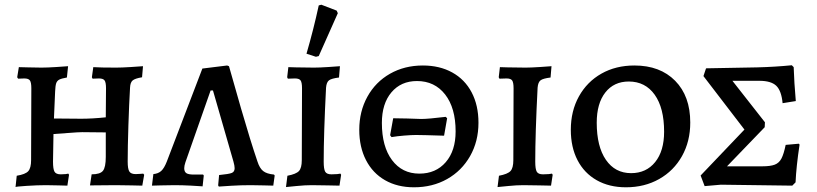

<svg xmlns="http://www.w3.org/2000/svg" viewBox="-20 -786 3466 815"><path d="M51 -40Q88 -46 100 -59.5Q112 -73 112 -106L113 -411Q113 -436 107 -444.5Q101 -453 83 -453L57 -452L53 -458L60 -501Q70 -501 98.5 -500Q127 -499 156 -499Q181 -499 219 -501.5Q257 -504 269 -505L264 -457Q241 -453 231.5 -448Q222 -443 218.5 -432.5Q215 -422 214 -398L209 -283L325 -282Q372 -282 429 -288L430 -411Q430 -436 424 -444.5Q418 -453 400 -453L373 -452L370 -458L376 -501Q387 -500 415.5 -499.5Q444 -499 473 -499Q497 -499 536 -501.5Q575 -504 587 -505L583 -458Q553 -453 543 -444.5Q533 -436 532 -414Q528 -346 525 -253.5Q522 -161 522 -100Q522 -69 529 -58Q536 -47 556 -47Q567 -47 576 -48Q585 -49 588 -49L592 -44L584 2Q573 2 540.5 1Q508 0 471 0L362 1L369 -46Q405 -46 417 -61Q429 -76 429 -120V-224L329 -225Q314 -225 268.5 -221.5Q223 -218 207 -217L205 -100Q205 -68 211.5 -57Q218 -46 238 -46Q250 -46 258.5 -47Q267 -48 270 -49L273 -44L266 2Q256 2 229 1Q202 0 175 0Q139 0 93 3Q47 6 46 8Z M906 1 910 -43Q952 -47 964 -52Q976 -57 976 -72Q976 -82 971 -100L884 -402H874L767 -97Q762 -82 762 -72Q762 -57 771 -51Q780 -45 803 -45H842L845 -41L840 5Q829 4 791.5 2Q754 0 721 0Q688 0 661 1Q634 2 625 2L631 -47Q652 -49 664.5 -60.5Q677 -72 688 -100L839 -495L944 -508L952 -505Q964 -461 1003.5 -324.5Q1043 -188 1073 -100Q1082 -72 1097 -60Q1112 -48 1143 -45L1146 -41L1140 2Q1130 2 1101.5 1Q1073 0 1044 0Q1002 0 961.5 2.5Q921 5 909 6Z M1200 -40Q1237 -47 1249 -60Q1261 -73 1261 -106L1262 -411Q1262 -436 1256 -444.5Q1250 -453 1232 -453L1202 -452L1199 -458L1204 -501Q1222 -501 1237 -500L1313 -499Q1336 -499 1373.5 -501.5Q1411 -504 1423 -505L1419 -457Q1387 -453 1376.5 -445Q1366 -437 1364 -414Q1354 -218 1354 -100Q1354 -68 1360.5 -57Q1367 -46 1387 -46Q1401 -46 1411.5 -47Q1422 -48 1425 -49L1428 -44L1421 2Q1408 2 1372.5 1Q1337 0 1303 0Q1275 0 1240 3.5Q1205 7 1194 8ZM1281 -558Q1311 -661 1333 -763L1344 -766L1409 -741L1414 -730L1333 -548L1321 -545Z M1505 -235Q1505 -313 1539.5 -375.5Q1574 -438 1635.5 -473Q1697 -508 1775 -508Q1846 -508 1899.5 -478.5Q1953 -449 1982 -394Q2011 -339 2011 -265Q2011 -186 1975.5 -123.5Q1940 -61 1878 -26Q1816 9 1737 9Q1667 9 1614.5 -21Q1562 -51 1533.5 -106.5Q1505 -162 1505 -235ZM1914 -228Q1914 -328 1869.5 -385Q1825 -442 1750 -442Q1682 -442 1641.5 -394Q1601 -346 1601 -264Q1601 -164 1644 -106.5Q1687 -49 1760 -49Q1830 -49 1872 -97.5Q1914 -146 1914 -228ZM1636 -212 1649 -284 1708 -283Q1752 -281 1768 -281Q1798 -281 1872 -290L1878 -284L1865 -210Q1772 -213 1746 -213Q1727 -213 1696 -210.5Q1665 -208 1642 -204Z M2098 -40Q2135 -47 2147 -60Q2159 -73 2159 -106L2160 -411Q2160 -436 2154 -444.5Q2148 -453 2130 -453L2100 -452L2097 -458L2102 -501Q2120 -501 2135 -500L2211 -499Q2234 -499 2271.5 -501.5Q2309 -504 2321 -505L2317 -457Q2285 -453 2274.5 -445Q2264 -437 2262 -414Q2252 -218 2252 -100Q2252 -68 2258.5 -57Q2265 -46 2285 -46Q2299 -46 2309.5 -47Q2320 -48 2323 -49L2326 -44L2319 2Q2306 2 2270.5 1Q2235 0 2201 0Q2173 0 2138 3.5Q2103 7 2092 8Z M2403 -235Q2403 -315 2437.5 -377Q2472 -439 2533 -473.5Q2594 -508 2673 -508Q2782 -508 2846 -443Q2910 -378 2910 -266Q2910 -186 2875 -123.5Q2840 -61 2778 -26Q2716 9 2637 9Q2566 9 2513 -21Q2460 -51 2431.5 -106Q2403 -161 2403 -235ZM2799 -227Q2799 -328 2759 -384Q2719 -440 2649 -440Q2586 -440 2549.5 -393.5Q2513 -347 2513 -265Q2513 -164 2552 -107.5Q2591 -51 2659 -51Q2723 -51 2761 -98Q2799 -145 2799 -227Z M2954 -41 3140 -236 2966 -463 2977 -496 3194 -500Q3271 -502 3341 -509L3349 -501Q3351 -437 3358 -357L3302 -348Q3297 -401 3275 -422Q3253 -443 3203 -443H3089L3227 -267L3226 -246L3066 -80H3215Q3250 -80 3268.5 -87Q3287 -94 3297 -113Q3307 -132 3315 -171L3371 -176L3374 -172Q3360 -80 3357 -12L3343 2L3040 -2L2971 4Z"/></svg>

Font: Alegreya SC Medium
Style: Regular
Weight: 500
Designer: Juan Pablo del Peral
Foundry: Huerta Tipografica
Version: Version 2.007; ttfautohint (v1.6)